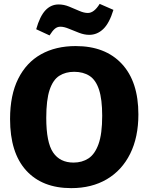

<svg xmlns="http://www.w3.org/2000/svg" viewBox="-20 -959 766 992"><path d="M348 13Q198 13 115 -78.5Q32 -170 32 -344Q32 -468 74 -552Q116 -636 192 -678.5Q268 -721 371 -721Q524 -721 609.5 -629Q695 -537 695 -368Q695 -250 652.5 -164.5Q610 -79 532 -33Q454 13 348 13ZM360 -119Q404 -119 437 -140.5Q470 -162 489 -214.5Q508 -267 508 -361Q508 -446 491.5 -496Q475 -546 442.5 -567Q410 -588 363 -588Q319 -588 286.5 -567.5Q254 -547 236.5 -495Q219 -443 219 -350Q219 -223 254.5 -171Q290 -119 360 -119ZM236 -776 167 -808Q186 -875 214.5 -905.5Q243 -936 283 -936Q310 -936 337 -925Q364 -914 389 -903Q414 -892 434 -892Q466 -892 495 -939L566 -908Q545 -839 513.5 -809Q482 -779 441 -779Q416 -779 388.5 -789.5Q361 -800 336 -810.5Q311 -821 292 -821Q276 -821 263.5 -810.5Q251 -800 236 -776Z"/></svg>

Font: Bitter ExtraBold
Style: Regular
Weight: 800
Designer: Sol Matas, and Bitter project Authors
Foundry: Sol Matas
Version: Version 2.001